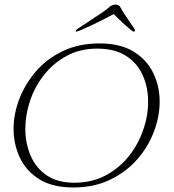

<svg xmlns="http://www.w3.org/2000/svg" viewBox="-20 -808 770 849"><path d="M304 21Q213 21 154.5 -15Q96 -51 68 -110.5Q40 -170 40 -238Q40 -304 65.5 -370.5Q91 -437 139.5 -493Q188 -549 258.5 -582.5Q329 -616 420 -616Q512 -616 570.5 -580Q629 -544 657.5 -485.5Q686 -427 686 -359Q686 -293 660.5 -225.5Q635 -158 586 -102.5Q537 -47 466 -13Q395 21 304 21ZM309 0Q386 0 446.5 -32Q507 -64 549 -116.5Q591 -169 613 -232.5Q635 -296 635 -358Q635 -421 611.5 -474.5Q588 -528 538 -560.5Q488 -593 410 -593Q334 -593 275 -561Q216 -529 175 -477Q134 -425 113 -362.5Q92 -300 92 -238Q92 -175 115 -120.5Q138 -66 186 -33Q234 0 309 0ZM316 -668Q316 -668 315 -668.5Q314 -669 314 -670Q316 -675 322.5 -680Q329 -685 333 -687Q353 -701 377.5 -716.5Q402 -732 424.5 -747.5Q447 -763 459 -773Q474 -788 491 -788Q507 -788 514 -773Q522 -757 539.5 -732Q557 -707 570 -687Q572 -685 575 -680Q578 -675 576 -670Q574 -668 572 -668Q568 -668 556.5 -677.5Q545 -687 530 -700.5Q515 -714 502 -726.5Q489 -739 483 -746Q463 -735 436.5 -721.5Q410 -708 384.5 -696Q359 -684 340 -676Q321 -668 316 -668Z"/></svg>

Font: Moon Dance
Style: Regular
Weight: 400
Designer: Robert E. Leuschke
Foundry: Robert E. Leuschke
Version: Version 1.010; ttfautohint (v1.8.3)